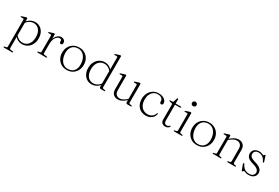

<svg xmlns="http://www.w3.org/2000/svg" viewBox="93 -2037 5197 3579"><g transform="rotate(30 2691.0 -248.0)"><path d="M159 -449.5V-380L160 -376.5V181.5Q160 192 166.2 198.2Q172.5 204.5 183.5 206L229 211.5Q237 212 241 215Q245 218 245 223Q245 227.5 241 230.2Q237 233 229 233H54.5Q47.5 233 43.8 230.2Q40 227.5 40 223Q40 218.5 43.8 215.8Q47.5 213 55 211.5L84.5 206.5Q95.5 204 101.8 198.2Q108 192.5 108 182V-398.5Q108 -407.5 104.5 -411.8Q101 -416 92 -416.5H46.5Q39 -417 36 -419.2Q33 -421.5 33 -425Q33 -429 36 -431.8Q39 -434.5 47 -437L114 -459.5Q125 -463 131.8 -464.5Q138.5 -466 143.5 -466Q151.5 -466 155.2 -462Q159 -458 159 -449.5ZM142 -339.5 135 -362Q171.5 -414.5 221.2 -443.2Q271 -472 326.5 -472Q385.5 -472 431.5 -442Q477.5 -412 503.8 -359.2Q530 -306.5 530 -238.5Q530 -161 500 -105.2Q470 -49.5 419.8 -19.5Q369.5 10.5 309 10.5Q250 10.5 202.2 -20.5Q154.5 -51.5 128.5 -106.5L138.5 -126Q166 -75 209.5 -46.8Q253 -18.5 303 -18.5Q351 -18.5 389.2 -42.5Q427.5 -66.5 450.2 -114.2Q473 -162 473 -231Q473 -298.5 451.8 -345Q430.5 -391.5 393.5 -416Q356.5 -440.5 309 -440.5Q262.5 -440.5 219.5 -414.8Q176.5 -389 142 -339.5Z M736 -254.5Q736 -323 757.5 -371.8Q779 -420.5 812.8 -446.2Q846.5 -472 883.5 -472Q925 -472 948.5 -450.2Q972 -428.5 972 -394.5Q972 -375.5 963 -364.2Q954 -353 940 -353Q926 -353 917.2 -362Q908.5 -371 908.5 -387V-402Q908.5 -421 899.2 -430Q890 -439 868 -439Q840.5 -439 813.8 -417.5Q787 -396 769.8 -354.5Q752.5 -313 752.5 -251ZM751 -449 752.5 -326V-51.5Q752.5 -41.5 758.8 -35.2Q765 -29 777 -27.5L825.5 -22Q833.5 -21 837.8 -18.2Q842 -15.5 842 -10Q842 -5.5 838 -2.8Q834 0 826 0H646.5Q639.5 0 635.8 -2.8Q632 -5.5 632 -10Q632 -14.5 635.8 -17.2Q639.5 -20 647 -21.5L677 -27Q688 -29 694 -34.8Q700 -40.5 700 -51V-398.5Q700 -407.5 696.5 -411.5Q693 -415.5 684.5 -416L639 -416.5Q631.5 -416.5 628.2 -418.8Q625 -421 625 -424.5Q625 -428.5 628.2 -431.5Q631.5 -434.5 639 -436.5L707 -459Q719 -463 725.8 -464.5Q732.5 -466 737 -466Q744 -466 747.5 -462Q751 -458 751 -449Z M1272.5 -471.5Q1340.5 -471.5 1393 -440.5Q1445.5 -409.5 1475.2 -355.2Q1505 -301 1505 -230.5Q1505 -160.5 1475.2 -106Q1445.5 -51.5 1393 -20.5Q1340.5 10.5 1271.5 10.5Q1203.5 10.5 1151.2 -20.5Q1099 -51.5 1069 -106Q1039 -160.5 1039 -230.5Q1039 -301 1068.8 -355.2Q1098.5 -409.5 1151 -440.5Q1203.5 -471.5 1272.5 -471.5ZM1307 -18.5Q1360 -25 1394.2 -56.2Q1428.5 -87.5 1442.2 -138Q1456 -188.5 1446.5 -253Q1437 -319.5 1407.8 -364.5Q1378.5 -409.5 1334.8 -429.8Q1291 -450 1237 -442.5Q1184 -436 1149.8 -404.8Q1115.5 -373.5 1101.8 -323Q1088 -272.5 1097.5 -208Q1107.5 -141.5 1136.5 -96.5Q1165.5 -51.5 1209.5 -31.2Q1253.5 -11 1307 -18.5Z M1973.5 -78.5 1972.5 -83.5V-661.5Q1972.5 -670.5 1969 -674.8Q1965.5 -679 1957 -679L1911.5 -679.5Q1904 -679.5 1900.8 -681.8Q1897.5 -684 1897.5 -687.5Q1897.5 -691.5 1900.8 -694.5Q1904 -697.5 1912 -700L1980 -722Q1991 -726 1998 -727.5Q2005 -729 2009.5 -729Q2017.5 -729 2021.2 -724.8Q2025 -720.5 2025 -712V-51.5Q2025 -41 2031 -35Q2037 -29 2048 -27L2076.5 -22Q2084.5 -20.5 2088.5 -17.8Q2092.5 -15 2092.5 -10Q2092.5 -5.5 2088.5 -2.8Q2084.5 0 2076.5 0H2006Q1988.5 0 1981 -7.5Q1973.5 -15 1973.5 -35ZM1603 -222.5Q1603 -300.5 1633.2 -356.2Q1663.5 -412 1713.5 -442Q1763.5 -472 1824.5 -472Q1883.5 -472 1931 -441Q1978.5 -410 2005 -355L1994.5 -335.5Q1967.5 -386.5 1923.8 -414.8Q1880 -443 1830 -443Q1782.5 -443 1744 -418.8Q1705.5 -394.5 1682.8 -347.2Q1660 -300 1660 -230Q1660 -163.5 1681.2 -116.8Q1702.5 -70 1739.5 -45.5Q1776.5 -21 1824 -21Q1870.5 -21 1913.5 -46.8Q1956.5 -72.5 1991 -121.5L1998 -99.5Q1961.5 -46.5 1911.8 -18Q1862 10.5 1806.5 10.5Q1747.5 10.5 1701.5 -19.5Q1655.5 -49.5 1629.2 -102.2Q1603 -155 1603 -222.5Z M2544.5 -37V-82L2543.5 -86V-398Q2543.5 -407 2540 -411.2Q2536.5 -415.5 2528 -415.5L2482.5 -416Q2475 -416.5 2471.8 -418.8Q2468.5 -421 2468.5 -424.5Q2468.5 -428 2471.8 -431Q2475 -434 2483 -436.5L2551 -459Q2562 -462.5 2569 -464Q2576 -465.5 2580.5 -465.5Q2588.5 -465.5 2592.2 -461.5Q2596 -457.5 2596 -449V-51.5Q2596 -41 2602 -35Q2608 -29 2619 -27L2647.5 -22Q2655.5 -20.5 2659.5 -17.8Q2663.5 -15 2663.5 -10Q2663.5 -5.5 2659.5 -2.8Q2655.5 0 2647.5 0H2577.5Q2560 0 2552.2 -8.2Q2544.5 -16.5 2544.5 -37ZM2236.5 -131.5V-398Q2236.5 -407 2233 -411.2Q2229.5 -415.5 2221 -415.5L2175.5 -416Q2168 -416.5 2165 -418.8Q2162 -421 2162 -424.5Q2162 -428 2165 -431Q2168 -434 2176 -436.5L2244 -459Q2255 -462.5 2262 -464Q2269 -465.5 2273.5 -465.5Q2281.5 -465.5 2285.2 -461.5Q2289 -457.5 2289 -449V-140.5Q2289 -81.5 2318.2 -52.2Q2347.5 -23 2394.5 -23Q2424 -23 2457.8 -39.2Q2491.5 -55.5 2533.5 -90.5L2557 -110.5L2571.5 -96.5L2546.5 -75.5Q2492.5 -28 2451.8 -8.8Q2411 10.5 2371.5 10.5Q2310.5 10.5 2273.5 -27.2Q2236.5 -65 2236.5 -131.5Z M3152.5 -354Q3152.5 -337.5 3143.2 -326.8Q3134 -316 3119.5 -316Q3105 -316 3096 -325.2Q3087 -334.5 3087 -350.5V-365Q3087 -401.5 3057 -424.8Q3027 -448 2973.5 -448Q2925 -448 2887.8 -422Q2850.5 -396 2829.5 -350Q2808.5 -304 2808.5 -244Q2808.5 -175 2832 -127Q2855.5 -79 2896.8 -53.8Q2938 -28.5 2990.5 -28.5Q3046 -28.5 3085.2 -57.5Q3124.5 -86.5 3134.5 -129Q3137 -135.5 3139.5 -137.8Q3142 -140 3147 -140Q3152 -140 3154.2 -136.5Q3156.5 -133 3156 -128.5Q3150.5 -89 3126.2 -57.5Q3102 -26 3063.5 -7.8Q3025 10.5 2977 10.5Q2910 10.5 2860 -18.5Q2810 -47.5 2782.8 -100.5Q2755.5 -153.5 2755.5 -225.5Q2755.5 -294 2784 -349.8Q2812.5 -405.5 2863.8 -438.8Q2915 -472 2984 -472Q3036 -472 3073.8 -455.2Q3111.5 -438.5 3132 -411.5Q3152.5 -384.5 3152.5 -354Z M3272.5 -434 3240.5 -441Q3227 -444 3222.8 -447.2Q3218.5 -450.5 3218.5 -455Q3218.5 -459.5 3222 -461.8Q3225.5 -464 3231.5 -464H3266Q3281 -464 3289 -467.8Q3297 -471.5 3300 -482L3319 -550Q3322 -559.5 3326 -563.2Q3330 -567 3336 -567Q3341.5 -567 3344.5 -563.8Q3347.5 -560.5 3347.5 -554.5V-94.5Q3347.5 -61.5 3362.8 -43.8Q3378 -26 3404 -26Q3422 -26 3432.2 -30.5Q3442.5 -35 3448.2 -41.2Q3454 -47.5 3458.2 -52Q3462.5 -56.5 3468 -57Q3472.5 -57 3474.8 -54.2Q3477 -51.5 3477 -46.5Q3476.5 -35 3465.5 -23Q3454.5 -11 3435.2 -2.5Q3416 6 3390.5 6Q3348.5 6 3321.8 -17.5Q3295 -41 3295 -88V-407Q3295 -418 3290.2 -424.5Q3285.5 -431 3272.5 -434ZM3313.5 -439.5V-464H3458Q3466 -464 3469.5 -461.5Q3473 -459 3473 -454Q3473 -447.5 3466.2 -443.5Q3459.5 -439.5 3446.5 -439.5Z M3689 -449V-51.5Q3689 -41 3695 -35Q3701 -29 3712 -27L3740.5 -22Q3748.5 -20.5 3752.5 -17.8Q3756.5 -15 3756.5 -10Q3756.5 -5.5 3752.5 -2.8Q3748.5 0 3740.5 0H3583Q3576 0 3572.2 -2.8Q3568.5 -5.5 3568.5 -10Q3568.5 -14.5 3572.2 -17.2Q3576 -20 3583.5 -21.5L3613.5 -27Q3624.5 -29.5 3630.5 -35Q3636.5 -40.5 3636.5 -51V-398.5Q3636.5 -407.5 3633 -411.8Q3629.5 -416 3621 -416L3575.5 -416.5Q3568 -417 3564.8 -419Q3561.5 -421 3561.5 -425Q3561.5 -428.5 3564.8 -431.5Q3568 -434.5 3576 -437L3644 -459.5Q3655 -463 3662 -464.5Q3669 -466 3673.5 -466Q3681.5 -466 3685.2 -461.8Q3689 -457.5 3689 -449ZM3651.5 -583.5Q3631 -583.5 3617 -597.2Q3603 -611 3603 -630.5Q3603 -651 3617 -664.5Q3631 -678 3651.5 -678Q3673 -678 3687 -664.2Q3701 -650.5 3701 -630.5Q3701 -611 3687 -597.2Q3673 -583.5 3651.5 -583.5Z M4074 -471.5Q4142 -471.5 4194.5 -440.5Q4247 -409.5 4276.8 -355.2Q4306.5 -301 4306.5 -230.5Q4306.5 -160.5 4276.8 -106Q4247 -51.5 4194.5 -20.5Q4142 10.5 4073 10.5Q4005 10.5 3952.8 -20.5Q3900.5 -51.5 3870.5 -106Q3840.5 -160.5 3840.5 -230.5Q3840.5 -301 3870.2 -355.2Q3900 -409.5 3952.5 -440.5Q4005 -471.5 4074 -471.5ZM4108.5 -18.5Q4161.5 -25 4195.8 -56.2Q4230 -87.5 4243.8 -138Q4257.5 -188.5 4248 -253Q4238.5 -319.5 4209.2 -364.5Q4180 -409.5 4136.2 -429.8Q4092.5 -450 4038.5 -442.5Q3985.5 -436 3951.2 -404.8Q3917 -373.5 3903.2 -323Q3889.5 -272.5 3899 -208Q3909 -141.5 3938 -96.5Q3967 -51.5 4011 -31.2Q4055 -11 4108.5 -18.5Z M4529 -449V-51.5Q4529 -41 4535 -35Q4541 -29 4552 -27L4580.5 -21.5Q4595.5 -18.5 4595.5 -10Q4595.5 0 4580 0H4423Q4416 0 4412.2 -2.8Q4408.5 -5.5 4408.5 -10Q4408.5 -14.5 4412.2 -17.2Q4416 -20 4423.5 -21.5L4453.5 -27Q4464.5 -29.5 4470.5 -35Q4476.5 -40.5 4476.5 -51V-398.5Q4476.5 -407.5 4473 -411.8Q4469.5 -416 4461 -416L4415.5 -416.5Q4408 -417 4404.8 -419Q4401.5 -421 4401.5 -425Q4401.5 -428.5 4404.8 -431.5Q4408 -434.5 4415.5 -437L4484 -459.5Q4495 -463 4502 -464.5Q4509 -466 4513.5 -466Q4521.5 -466 4525.2 -461.8Q4529 -457.5 4529 -449ZM4516.5 -351 4502 -365 4527.5 -386Q4582 -433.5 4623.2 -452.8Q4664.5 -472 4704.5 -472Q4766.5 -472 4804 -434.2Q4841.5 -396.5 4841.5 -330V-54.5Q4841.5 -42.5 4848.5 -35.8Q4855.5 -29 4867.5 -26.5L4893.5 -21.5Q4900.5 -20 4904.2 -17.2Q4908 -14.5 4908 -10Q4908 -5.5 4904.5 -2.8Q4901 0 4893.5 0H4735.5Q4720 0 4720 -10Q4720 -18.5 4735 -21.5L4765 -27Q4777 -29 4783 -36Q4789 -43 4789 -54.5V-321Q4789 -380 4759.2 -409.2Q4729.5 -438.5 4681 -438.5Q4651.5 -438.5 4617 -422.5Q4582.5 -406.5 4540 -371Z M5144 -447.5Q5102.5 -447.5 5077 -424.8Q5051.5 -402 5051.5 -364Q5051.5 -340.5 5063 -322Q5074.5 -303.5 5102.5 -288.2Q5130.5 -273 5180 -259Q5237.5 -243 5272 -221.2Q5306.5 -199.5 5321.5 -172.5Q5336.5 -145.5 5336.5 -114Q5336.5 -60 5296.5 -24.8Q5256.5 10.5 5184.5 10.5Q5156.5 10.5 5137.8 5Q5119 -0.5 5105.8 -5.5Q5092.5 -10.5 5082.5 -10.5Q5073.5 -10.5 5069 -5.2Q5064.5 0 5061 5.5Q5057.5 11 5050.5 11Q5046 11 5043.5 8.2Q5041 5.5 5038 -1L4996 -114.5Q4993.5 -122 4994.2 -128Q4995 -134 5001.5 -136.5Q5007.5 -139 5012.2 -136.2Q5017 -133.5 5019.5 -127.5Q5041.5 -82.5 5067.2 -57.8Q5093 -33 5122.5 -23.5Q5152 -14 5183 -14Q5237.5 -14 5264.8 -37.8Q5292 -61.5 5292 -100.5Q5292 -123.5 5280.2 -143Q5268.5 -162.5 5239.2 -179.5Q5210 -196.5 5158 -211Q5102.5 -226 5069.8 -245.5Q5037 -265 5022.5 -291.2Q5008 -317.5 5008 -352.5Q5008 -386.5 5024.5 -413.8Q5041 -441 5072 -456.5Q5103 -472 5146 -472Q5173.5 -472 5191.5 -466Q5209.5 -460 5221.5 -454Q5233.5 -448 5241.5 -448Q5251.5 -448 5255.8 -454Q5260 -460 5263.2 -466Q5266.5 -472 5273 -472Q5276 -472 5278.5 -469.8Q5281 -467.5 5282.5 -462L5317.5 -355Q5320.5 -345.5 5320.8 -337.5Q5321 -329.5 5313.5 -326.5Q5307.5 -324.5 5303.2 -328.5Q5299 -332.5 5294.5 -342Q5269 -398.5 5229 -423Q5189 -447.5 5144 -447.5Z"/></g></svg>

Font: Fraunces ExtraLight
Style: Regular
Weight: 250
Version: Version 1.000;[b76b70a41]